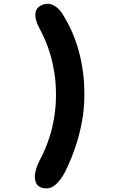

<svg xmlns="http://www.w3.org/2000/svg" viewBox="-20 -792 659 1041"><path d="M198.5 222.5Q183.5 216 176.2 201Q169 186 169 166.5Q169 146 176.2 122.8Q183.5 99.5 194.5 78.5Q209 52 224.5 16Q240 -20 253.5 -65.2Q267 -110.5 275.2 -164.2Q283.5 -218 283.5 -280Q283.5 -342 275 -396Q266.5 -450 253.2 -495Q240 -540 224.2 -576Q208.5 -612 194 -638.5Q171.5 -679.5 171.5 -710.5Q171.5 -747.5 202.5 -762.5Q220.5 -771.5 237 -771.5Q260 -771.5 281.2 -756.8Q302.5 -742 319 -716Q338 -687 358.5 -645.2Q379 -603.5 397 -549Q415 -494.5 426.2 -427.2Q437.5 -360 437.5 -280Q437.5 -200 423.2 -126.5Q409 -53 388.2 6.8Q367.5 66.5 348.5 107.5Q329.5 148.5 319.5 163.5Q299.5 194 278.2 211.8Q257 229.5 231.5 229.5Q224 229.5 215.8 228Q207.5 226.5 198.5 222.5Z"/></svg>

Font: Sono ExtraLight Monospace
Style: Bold
Weight: 700
Version: Version 2.112